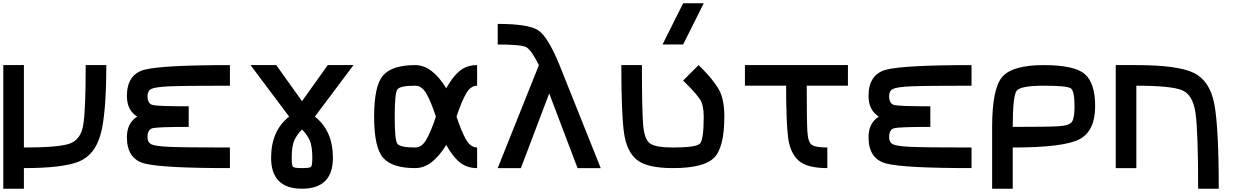

<svg xmlns="http://www.w3.org/2000/svg" viewBox="-20 -1020 7540 1165"><path d="M125 -625V-125Q335.9 -125 402.3 -148.4Q468.8 -171.9 484.4 -257.8Q500 -343.8 500 -625H625Q625 -328.1 589.8 -203.1Q554.7 -78.1 457 -39.1Q359.4 0 125 0V125H0V-625Z M1375 -500Q1093.8 -500 1007.8 -496.1Q921.9 -492.2 898.4 -480.5Q875 -468.8 875 -437.5Q875 -390.6 906.2 -382.8Q937.5 -375 1125 -375V-250Q937.5 -250 906.2 -242.2Q875 -234.4 875 -187.5Q875 -156.2 898.4 -144.5Q921.9 -132.8 1007.8 -128.9Q1093.8 -125 1375 -125V0Q968.8 0 859.4 -27.3Q750 -54.7 750 -187.5Q750 -273.4 812.5 -312.5Q750 -351.6 750 -437.5Q750 -570.3 859.4 -597.7Q968.8 -625 1375 -625Z M2000 -62.5Q2000 31.2 1953.1 78.1Q1906.2 125 1812.5 125Q1718.8 125 1671.9 78.1Q1625 31.2 1625 -62.5Q1625 -226.6 1734.4 -312.5L1500 -625H1656.2L1812.5 -406.2L1968.8 -625H2125L1890.6 -312.5Q2000 -226.6 2000 -62.5ZM1812.5 0Q1859.4 0 1867.2 -7.8Q1875 -15.6 1875 -62.5Q1875 -132.8 1859.4 -168Q1843.8 -203.1 1812.5 -234.4Q1781.2 -203.1 1765.6 -168Q1750 -132.8 1750 -62.5Q1750 -15.6 1757.8 -7.8Q1765.6 0 1812.5 0Z M2875 -125V0Q2812.5 0 2769.5 -35.2Q2726.6 -70.3 2687.5 -140.6Q2601.6 0 2500 0Q2359.4 0 2304.7 -62.5Q2250 -125 2250 -312.5Q2250 -500 2304.7 -562.5Q2359.4 -625 2500 -625Q2601.6 -625 2687.5 -484.4Q2726.6 -554.7 2769.5 -589.8Q2812.5 -625 2875 -625V-500Q2835.9 -500 2808.6 -453.1Q2781.2 -406.2 2750 -312.5Q2781.2 -218.8 2808.6 -171.9Q2835.9 -125 2875 -125ZM2500 -500Q2406.2 -500 2390.6 -476.6Q2375 -453.1 2375 -312.5Q2375 -171.9 2390.6 -148.4Q2406.2 -125 2500 -125Q2539.1 -125 2566.4 -171.9Q2593.8 -218.8 2625 -312.5Q2593.8 -406.2 2566.4 -453.1Q2539.1 -500 2500 -500Z M3250 -625Q3203.1 -718.8 3171.9 -734.4Q3140.6 -750 3000 -750V-875Q3187.5 -875 3246.1 -835.9Q3304.7 -796.9 3375 -625L3625 0H3484.4L3312.5 -453.1L3140.6 0H3000Z M4062.5 0Q3906.2 0 3843.8 -50.8Q3781.2 -101.6 3765.6 -218.8Q3750 -335.9 3750 -625H3875Q3875 -343.8 3882.8 -257.8Q3890.6 -171.9 3925.8 -148.4Q3960.9 -125 4062.5 -125Q4203.1 -125 4226.6 -148.4Q4250 -171.9 4250 -312.5Q4250 -382.8 4226.6 -418Q4203.1 -453.1 4156.2 -500Q4132.8 -523.4 4125 -531.2L4218.8 -625Q4226.6 -617.2 4242.2 -601.6Q4304.7 -539.1 4339.8 -480.5Q4375 -421.9 4375 -312.5Q4375 -125 4312.5 -62.5Q4250 0 4062.5 0ZM4125 -750H4000L4125 -1000H4250Z M5000 -125V0Q4875 0 4824.2 -46.9Q4773.4 -93.8 4761.7 -187.5Q4750 -281.2 4750 -500H4500V-625H5125V-500H4875Q4875 -289.1 4878.9 -222.7Q4882.8 -156.2 4906.2 -140.6Q4929.7 -125 5000 -125Z M5875 -500Q5593.8 -500 5507.8 -496.1Q5421.9 -492.2 5398.4 -480.5Q5375 -468.8 5375 -437.5Q5375 -390.6 5406.2 -382.8Q5437.5 -375 5625 -375V-250Q5437.5 -250 5406.2 -242.2Q5375 -234.4 5375 -187.5Q5375 -156.2 5398.4 -144.5Q5421.9 -132.8 5507.8 -128.9Q5593.8 -125 5875 -125V0Q5468.8 0 5359.4 -27.3Q5250 -54.7 5250 -187.5Q5250 -273.4 5312.5 -312.5Q5250 -351.6 5250 -437.5Q5250 -570.3 5359.4 -597.7Q5468.8 -625 5875 -625Z M6500 -375Q6500 -468.8 6476.6 -484.4Q6453.1 -500 6312.5 -500Q6171.9 -500 6148.4 -468.8Q6125 -437.5 6125 -250Q6335.9 -250 6402.3 -253.9Q6468.8 -257.8 6484.4 -281.2Q6500 -304.7 6500 -375ZM6625 -375Q6625 -226.6 6531.2 -175.8Q6437.5 -125 6125 -125V125H6000V-250Q6000 -484.4 6062.5 -554.7Q6125 -625 6312.5 -625Q6500 -625 6562.5 -570.3Q6625 -515.6 6625 -375Z M6875 0H6750V-625H6875Q7125 -625 7222.7 -578.1Q7320.3 -531.2 7347.7 -390.6Q7375 -250 7375 125H7250Q7250 -218.8 7234.4 -332Q7218.8 -445.3 7152.3 -472.7Q7085.9 -500 6875 -500Z"/></svg>

Font: CraftyPE
Style: Regular
Weight: 400
Designer: Erek Butcher
Foundry: Haunted Coop
Version: Version 0.018;April 4, 2024;FontCreator 15.0.0.2962 64-bit